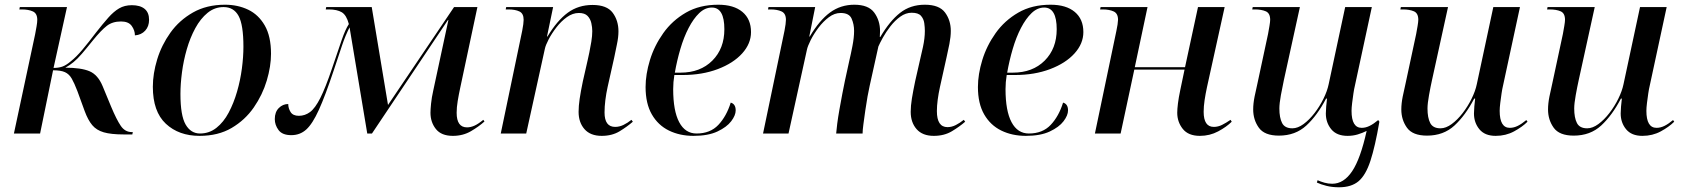

<svg xmlns="http://www.w3.org/2000/svg" viewBox="-20 -566 7136 814"><path d="M505 4Q451 4 420 -5Q389 -14 371 -35.5Q353 -57 339 -95L308 -180Q295 -214 284 -233Q273 -252 255.5 -260Q238 -268 205 -268L150 0H39L129 -421Q132 -437 135 -454Q138 -471 138 -482Q138 -509 119.5 -517.5Q101 -526 72 -526H62L64 -536H264L207 -278Q228 -278 244 -283.5Q260 -289 280 -306Q303 -324 329.5 -355.5Q356 -387 387 -428Q416 -465 439 -491Q462 -517 485 -530.5Q508 -544 539 -544Q574 -544 593 -528.5Q612 -513 612 -482Q612 -454 595.5 -436Q579 -418 552 -416Q552 -437 538.5 -456Q525 -475 493 -475Q457 -475 433 -456.5Q409 -438 374 -395Q346 -360 327 -338Q308 -316 291.5 -302.5Q275 -289 257 -279Q324 -279 359.5 -264Q395 -249 415 -201L451 -114Q474 -59 492 -32.5Q510 -6 539 -6H543L541 4Z M826 10Q738 10 683 -41.5Q628 -93 628 -198Q628 -254 646.5 -314.5Q665 -375 702.5 -427.5Q740 -480 798 -513Q856 -546 934 -546Q988 -546 1032 -525Q1076 -504 1102.5 -458Q1129 -412 1129 -338Q1129 -285 1111 -224.5Q1093 -164 1056 -110.5Q1019 -57 962 -23.5Q905 10 826 10ZM828 0Q867 0 897.5 -24Q928 -48 949.5 -88.5Q971 -129 985 -177.5Q999 -226 1005.5 -275.5Q1012 -325 1012 -368Q1012 -461 991.5 -498.5Q971 -536 928 -536Q890 -536 860 -511.5Q830 -487 808 -446.5Q786 -406 772 -357.5Q758 -309 751.5 -259.5Q745 -210 745 -168Q745 -76 767 -38Q789 0 828 0Z M1900 10Q1851 10 1828 -19Q1805 -48 1805 -88Q1805 -101 1807.5 -126.5Q1810 -152 1817 -183L1881 -481H1879L1557 0H1537L1462 -450Q1444 -415 1430 -373Q1416 -331 1395 -268Q1359 -160 1332 -100.5Q1305 -41 1278.5 -17Q1252 7 1215 7Q1177 7 1161 -14.5Q1145 -36 1145 -61Q1145 -91 1162 -108Q1179 -125 1202 -125Q1202 -107 1212 -91Q1222 -75 1247 -75Q1273 -75 1294.5 -91Q1316 -107 1338 -150.5Q1360 -194 1388 -277Q1413 -351 1428.5 -396Q1444 -441 1459 -464Q1449 -502 1429 -514Q1409 -526 1374 -526H1361L1363 -536H1556L1625 -121L1905 -536H2004L1931 -193Q1925 -165 1920.5 -138Q1916 -111 1916 -88Q1916 -26 1960 -26Q1975 -26 1991 -33Q2007 -40 2029 -58L2034 -51Q2011 -30 1977 -10Q1943 10 1900 10Z M2531 10Q2483 10 2458 -18.5Q2433 -47 2433 -92Q2433 -116 2437.5 -147Q2442 -178 2451 -221L2471 -309Q2474 -322 2478.5 -343.5Q2483 -365 2487 -389.5Q2491 -414 2491 -434Q2491 -450 2487 -468Q2483 -486 2471 -498.5Q2459 -511 2434 -511Q2408 -511 2383.5 -493.5Q2359 -476 2339 -450Q2319 -424 2306 -399Q2293 -374 2290 -359L2211 0H2103L2194 -436Q2200 -467 2200 -482Q2200 -509 2182 -517.5Q2164 -526 2135 -526H2124L2126 -536H2325L2299 -411H2301Q2342 -479 2387 -512Q2432 -545 2492 -545Q2553 -545 2577.5 -512Q2602 -479 2602 -433Q2602 -408 2595.5 -378Q2589 -348 2584 -322L2556 -197Q2550 -170 2546.5 -142Q2543 -114 2543 -89Q2543 -28 2588 -28Q2606 -28 2623.5 -36.5Q2641 -45 2657 -58L2663 -50Q2639 -29 2607 -9.5Q2575 10 2531 10Z M2920 10Q2862 10 2816 -12.5Q2770 -35 2743.5 -81Q2717 -127 2717 -197Q2717 -251 2735.5 -311.5Q2754 -372 2792 -425.5Q2830 -479 2888 -512.5Q2946 -546 3025 -546Q3091 -546 3127.5 -515.5Q3164 -485 3164 -430Q3164 -381 3126.5 -339.5Q3089 -298 3023 -273Q2957 -248 2874 -248H2839Q2834 -218 2834 -188Q2834 -96 2859.5 -48Q2885 0 2933 0Q2991 0 3025.5 -36.5Q3060 -73 3078 -131Q3099 -125 3099 -98Q3099 -77 3080 -52Q3061 -27 3021.5 -8.5Q2982 10 2920 10ZM2865 -258Q2949 -258 3000 -309Q3051 -360 3051 -442Q3051 -534 2998 -534Q2969 -534 2944.5 -510.5Q2920 -487 2899.5 -447.5Q2879 -408 2864.5 -358.5Q2850 -309 2841 -258Z M3939 10Q3891 10 3866 -18.5Q3841 -47 3841 -92Q3841 -117 3846 -148Q3851 -179 3860 -222L3880 -310Q3885 -330 3893 -367Q3901 -404 3901 -435Q3901 -450 3898.5 -468Q3896 -486 3884.5 -499Q3873 -512 3845 -512Q3820 -512 3797 -495.5Q3774 -479 3755 -454.5Q3736 -430 3723 -406.5Q3710 -383 3704 -369L3667 -202Q3663 -185 3658 -157Q3653 -129 3648.5 -97.5Q3644 -66 3640.5 -39.5Q3637 -13 3637 0H3525Q3526 -14 3529.5 -41.5Q3533 -69 3539 -102.5Q3545 -136 3551 -168Q3557 -200 3562 -223L3581 -310Q3587 -335 3594 -371Q3601 -407 3601 -435Q3601 -463 3590.5 -487Q3580 -511 3544 -511Q3518 -511 3494 -493Q3470 -475 3450 -448.5Q3430 -422 3417 -396Q3404 -370 3401 -355L3323 0H3215L3306 -436Q3312 -467 3312 -482Q3312 -509 3293.5 -517.5Q3275 -526 3247 -526H3236L3238 -536H3436L3411 -411H3413Q3454 -480 3499 -513Q3544 -546 3602 -546Q3662 -546 3686.5 -512.5Q3711 -479 3711 -434Q3711 -428 3710.5 -421.5Q3710 -415 3710 -409H3712Q3752 -477 3796 -511.5Q3840 -546 3901 -546Q3962 -546 3986.5 -513Q4011 -480 4011 -435Q4011 -410 4005 -379.5Q3999 -349 3993 -323L3965 -197Q3959 -170 3955.5 -143.5Q3952 -117 3952 -95Q3952 -27 3997 -27Q4015 -27 4032.5 -36Q4050 -45 4066 -58L4072 -50Q4048 -29 4015.5 -9.5Q3983 10 3939 10Z M4329 10Q4271 10 4225 -12.5Q4179 -35 4152.5 -81Q4126 -127 4126 -197Q4126 -251 4144.5 -311.5Q4163 -372 4201 -425.5Q4239 -479 4297 -512.5Q4355 -546 4434 -546Q4500 -546 4536.5 -515.5Q4573 -485 4573 -430Q4573 -381 4535.5 -339.5Q4498 -298 4432 -273Q4366 -248 4283 -248H4248Q4243 -218 4243 -188Q4243 -96 4268.5 -48Q4294 0 4342 0Q4400 0 4434.5 -36.5Q4469 -73 4487 -131Q4508 -125 4508 -98Q4508 -77 4489 -52Q4470 -27 4430.5 -8.5Q4391 10 4329 10ZM4274 -258Q4358 -258 4409 -309Q4460 -360 4460 -442Q4460 -534 4407 -534Q4378 -534 4353.5 -510.5Q4329 -487 4308.5 -447.5Q4288 -408 4273.5 -358.5Q4259 -309 4250 -258Z M5067 10Q5018 10 4994.5 -19.5Q4971 -49 4971 -88Q4971 -103 4974 -127.5Q4977 -152 4984 -185L5002 -271H4789L4731 0H4622L4713 -435Q4716 -448 4718 -462Q4720 -476 4720 -482Q4720 -509 4701.5 -517.5Q4683 -526 4655 -526H4644L4646 -536H4845L4791 -281H5004L5059 -536H5172L5097 -196Q5091 -168 5087 -141.5Q5083 -115 5083 -92Q5083 -28 5126 -28Q5144 -28 5161 -36.5Q5178 -45 5197 -58L5202 -50Q5180 -28 5144.5 -9Q5109 10 5067 10Z M5657 228Q5628 228 5604 222Q5580 216 5563 208L5566 198Q5579 204 5595 208.5Q5611 213 5628 213Q5677 213 5712.5 160Q5748 107 5774 -11Q5756 -2 5736 4Q5716 10 5693 10Q5647 10 5624 -18Q5601 -46 5601 -85Q5601 -96 5602.5 -114.5Q5604 -133 5606 -148H5602Q5565 -77 5518.5 -34Q5472 9 5402 9Q5341 9 5317 -24.5Q5293 -58 5293 -102Q5293 -127 5299 -157Q5305 -187 5311 -212L5356 -422Q5359 -438 5362 -456Q5365 -474 5365 -482Q5365 -510 5346.5 -518Q5328 -526 5300 -526H5289L5291 -536H5491L5423 -226Q5417 -199 5410.5 -163Q5404 -127 5404 -106Q5404 -67 5415.5 -44.5Q5427 -22 5459 -22Q5482 -22 5506.5 -40Q5531 -58 5553 -86.5Q5575 -115 5591 -147.5Q5607 -180 5613 -209L5683 -536H5796L5724 -202Q5721 -190 5718 -170Q5715 -150 5712.5 -129.5Q5710 -109 5710 -96Q5710 -24 5753 -24Q5770 -24 5787 -32.5Q5804 -41 5823 -57L5828 -50Q5810 55 5790 116Q5770 177 5739.5 202.5Q5709 228 5657 228Z M6321 10Q6275 10 6252 -18Q6229 -46 6229 -85Q6229 -96 6230.5 -114.5Q6232 -133 6234 -148H6230Q6193 -77 6146.5 -34Q6100 9 6030 9Q5969 9 5945 -24.5Q5921 -58 5921 -102Q5921 -127 5927 -157Q5933 -187 5939 -212L5984 -422Q5987 -438 5990 -456Q5993 -474 5993 -482Q5993 -510 5974.5 -518Q5956 -526 5928 -526H5917L5919 -536H6119L6051 -226Q6045 -199 6038.5 -163Q6032 -127 6032 -106Q6032 -67 6043.5 -44.5Q6055 -22 6087 -22Q6110 -22 6134.5 -40Q6159 -58 6181 -86.5Q6203 -115 6219 -147.5Q6235 -180 6241 -209L6311 -536H6424L6352 -202Q6349 -190 6346 -170Q6343 -150 6340.5 -129.5Q6338 -109 6338 -96Q6338 -24 6381 -24Q6398 -24 6415 -32.5Q6432 -41 6451 -57L6456 -50Q6434 -28 6399 -9Q6364 10 6321 10Z M6943 10Q6897 10 6874 -18Q6851 -46 6851 -85Q6851 -96 6852.5 -114.5Q6854 -133 6856 -148H6852Q6815 -77 6768.5 -34Q6722 9 6652 9Q6591 9 6567 -24.5Q6543 -58 6543 -102Q6543 -127 6549 -157Q6555 -187 6561 -212L6606 -422Q6609 -438 6612 -456Q6615 -474 6615 -482Q6615 -510 6596.5 -518Q6578 -526 6550 -526H6539L6541 -536H6741L6673 -226Q6667 -199 6660.5 -163Q6654 -127 6654 -106Q6654 -67 6665.5 -44.5Q6677 -22 6709 -22Q6732 -22 6756.5 -40Q6781 -58 6803 -86.5Q6825 -115 6841 -147.5Q6857 -180 6863 -209L6933 -536H7046L6974 -202Q6971 -190 6968 -170Q6965 -150 6962.5 -129.5Q6960 -109 6960 -96Q6960 -24 7003 -24Q7020 -24 7037 -32.5Q7054 -41 7073 -57L7078 -50Q7056 -28 7021 -9Q6986 10 6943 10Z"/></svg>

Font: Noto Serif Display Medium
Style: Italic
Weight: 500
Italic angle: -12°
Designer: Monotype Design Team
Foundry: Monotype Imaging Inc.
Version: Version 2.009